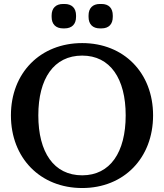

<svg xmlns="http://www.w3.org/2000/svg" viewBox="-20 -932 826 967"><path d="M394 -49C251 -49 173 -165 173 -351C173 -536 251 -652 394 -652C535 -652 613 -536 613 -351C613 -165 535 -49 394 -49ZM35 -351C35 -136 183 15 394 15C604 15 751 -136 751 -351C751 -565 604 -715 394 -715C183 -715 35 -565 35 -351ZM240 -847C240 -810 261 -789 298 -789H305C342 -789 363 -810 363 -847V-854C363 -891 342 -912 305 -912H298C261 -912 240 -891 240 -854ZM426 -847C426 -810 447 -789 483 -789H491C528 -789 548 -810 548 -847V-854C548 -891 528 -912 491 -912H483C447 -912 426 -891 426 -854Z"/></svg>

Font: LT Superior Serif Semibold
Style: Regular
Weight: 600
Designer: Daniel Lyons
Foundry: LyonsType
Version: Version 2.120;FEAKit 1.0